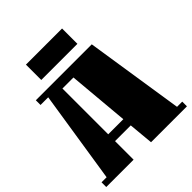

<svg xmlns="http://www.w3.org/2000/svg" viewBox="-247 -958 1097 1097"><g transform="rotate(-45 301.0 -409.5)"><path d="M196 0H-25V-38H16L103 -597H41V-635H493L585 -38H627V0H337L323 -150H196ZM196 -575V-205H318L285 -575ZM145 -695V-819H437V-695Z"/></g></svg>

Font: Unlock
Style: Regular
Weight: 400
Designer: Eduardo Rodriguez Tunni
Foundry: Eduardo Rodriguez Tunni
Version: Version 1.003; ttfautohint (v1.8.4.7-5d5b);gftools[0.9.23]